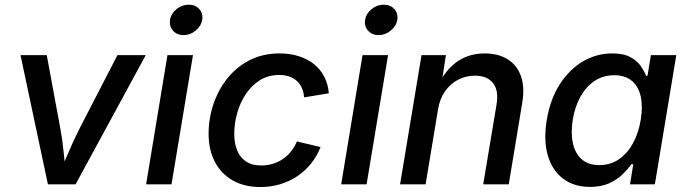

<svg xmlns="http://www.w3.org/2000/svg" viewBox="-20 -772 2877 804"><path d="M180.7 0 65.9 -541H175.8L232.4 -235.4Q241.7 -186 246.3 -136.5Q251 -86.9 256.3 -38.1H225.1Q247.1 -86.9 267.8 -136.2Q288.6 -185.5 314 -235.4L471.7 -541H590.3L296.4 0Z M591.8 0 681.2 -541H788.1L698.2 0ZM748.5 -625Q720.7 -625 704.3 -643.8Q688 -662.6 691.9 -689Q696.3 -715.3 719.2 -733.9Q742.2 -752.4 770 -752.4Q797.9 -752.4 814.5 -733.9Q831.1 -715.3 826.7 -689Q822.3 -662.6 799.3 -643.8Q776.4 -625 748.5 -625Z M1070.8 11.2Q1003.4 11.2 954.8 -16.4Q906.2 -43.9 879.9 -94.2Q853.5 -144.5 853.5 -211.9Q853.5 -275.9 873.8 -335.9Q894 -396 932.4 -444.1Q970.7 -492.2 1025.9 -520.3Q1081.1 -548.3 1151.4 -548.3Q1194.8 -548.3 1231.4 -536.6Q1268.1 -524.9 1295.2 -503.2Q1322.3 -481.4 1338.1 -450.4Q1354 -419.4 1356.9 -381.3L1253.4 -364.3Q1252 -385.3 1244.6 -402.3Q1237.3 -419.4 1224.4 -431.9Q1211.4 -444.3 1192.9 -451.2Q1174.3 -458 1149.4 -458Q1103 -458 1067.9 -435.8Q1032.7 -413.6 1008.8 -377.2Q984.9 -340.8 972.9 -297.4Q960.9 -253.9 960.9 -211.4Q960.9 -173.3 972.7 -143.3Q984.4 -113.3 1009.5 -96.2Q1034.7 -79.1 1074.2 -79.1Q1100.1 -79.1 1123.5 -86.4Q1147 -93.8 1166 -107.2Q1185.1 -120.6 1199.7 -139.2Q1214.4 -157.7 1223.1 -179.7L1322.3 -156.2Q1307.1 -117.7 1282.2 -86.7Q1257.3 -55.7 1224.6 -33.9Q1191.9 -12.2 1153.1 -0.5Q1114.3 11.2 1070.8 11.2Z M1408.7 0 1498 -541H1605L1515.1 0ZM1565.4 -625Q1537.6 -625 1521.2 -643.8Q1504.9 -662.6 1508.8 -689Q1513.2 -715.3 1536.1 -733.9Q1559.1 -752.4 1586.9 -752.4Q1614.7 -752.4 1631.3 -733.9Q1647.9 -715.3 1643.6 -689Q1639.2 -662.6 1616.2 -643.8Q1593.3 -625 1565.4 -625Z M1814.5 -315.4 1762.2 0H1655.3L1745.1 -541H1847.2L1826.7 -408.2L1812.5 -411.6Q1848.1 -483.4 1897.2 -515.9Q1946.3 -548.3 2008.8 -548.3Q2065.9 -548.3 2105.2 -524.2Q2144.5 -500 2161.4 -453.4Q2178.2 -406.7 2166.5 -338.9L2110.4 0H2003.4L2059.1 -333Q2069.3 -393.1 2044.7 -424.1Q2020 -455.1 1968.8 -455.1Q1931.2 -455.1 1898.9 -438.5Q1866.7 -421.9 1844.2 -390.6Q1821.8 -359.4 1814.5 -315.4Z M2450.7 10.7Q2384.3 10.7 2338.6 -23.4Q2293 -57.6 2274.2 -120.4Q2255.4 -183.1 2269.5 -269.5Q2284.2 -357.4 2324.2 -419.4Q2364.3 -481.4 2421.1 -514.9Q2478 -548.3 2543.9 -548.3Q2591.3 -548.3 2619.9 -532.7Q2648.4 -517.1 2663.3 -495.4Q2678.2 -473.6 2685.5 -454.6H2691.4L2705.6 -541H2812L2722.2 0H2618.2L2631.8 -84H2624Q2609.4 -64 2586.9 -42Q2564.5 -20 2531 -4.6Q2497.6 10.7 2450.7 10.7ZM2489.7 -80.6Q2535.2 -80.6 2570.8 -104.5Q2606.4 -128.4 2630.1 -171.1Q2653.8 -213.9 2663.1 -270.5Q2672.4 -327.1 2662.8 -368.9Q2653.3 -410.6 2625.5 -433.8Q2597.7 -457 2552.2 -457Q2505.4 -457 2469.5 -432.9Q2433.6 -408.7 2410.4 -366.7Q2387.2 -324.7 2378.4 -270.5Q2369.6 -215.8 2378.9 -172.6Q2388.2 -129.4 2416 -105Q2443.8 -80.6 2489.7 -80.6Z"/></svg>

Font: Inter 17pt Medium
Style: Italic
Weight: 500
Italic angle: -9.3988°
Version: Version 4.001;git-66647c0bb